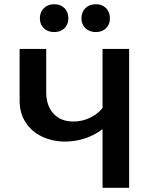

<svg xmlns="http://www.w3.org/2000/svg" viewBox="-20 -890 727 910"><path d="M169 -803Q169 -833 188 -851.5Q207 -870 237 -870Q267 -870 285.5 -851.5Q304 -833 304 -803Q304 -774 285.5 -756Q267 -738 237 -738Q207 -738 188 -756Q169 -774 169 -803ZM366 -803Q366 -833 385 -851.5Q404 -870 435 -870Q464 -870 482.5 -851.5Q501 -833 501 -803Q501 -774 482.5 -756Q464 -738 435 -738Q404 -738 385 -756Q366 -774 366 -803ZM592 -658V0H466V-278Q428 -249 382.5 -234Q337 -219 289 -219Q229 -219 179.5 -242.5Q130 -266 101.5 -310Q73 -354 73 -412V-658H199V-454Q199 -389 233.5 -351.5Q268 -314 328 -314Q368 -314 405 -331Q442 -348 466 -378V-658Z"/></svg>

Font: Ysabeau SC
Style: Bold
Weight: 700
Designer: Christian Thalmann (Catharsis Fonts)
Version: Version 0.003